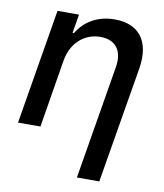

<svg xmlns="http://www.w3.org/2000/svg" viewBox="-84 -622 766 896"><g transform="rotate(10 298.5 -174.5)"><path d="M185.7 -323.9C201.3 -410.9 263.1 -460.6 336.3 -460.6C408.7 -460.6 444.2 -413 431.1 -334.2L341.3 204.5H447.4L539.8 -346.9C561.8 -482.2 500 -552.6 388.1 -552.6C306.1 -552.6 245.4 -514.9 210.9 -456.7H204.2L219.1 -545.5H117.2L26.3 0H132.5Z"/></g></svg>

Font: Magic Ui Pro Medium
Style: Italic
Weight: 500
Italic angle: -9.39999°
Designer: Stefan Endress, Andreas Faust
Version: Version 1.000;FEAKit 1.0